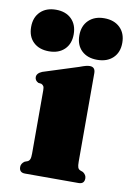

<svg xmlns="http://www.w3.org/2000/svg" viewBox="-114 -704 517 753"><g transform="rotate(10 144.5 -327.0)"><path d="M238.5 -435V-82.5Q238.5 -66.5 241 -59.8Q243.5 -53 250 -50L262 -45.5Q275.5 -36 275.5 -22.5Q275.5 0 252.5 0H39Q16 0 16 -22.5Q16 -36 29.5 -45.5L41.5 -50Q47.5 -53 50.2 -59.8Q53 -66.5 53 -82.5V-333.5Q53 -345.5 50.2 -350.2Q47.5 -355 41 -358L29 -359.5Q15 -366.5 15 -380Q15 -395.5 36.5 -404.5L176 -449Q192 -455 200.5 -457.2Q209 -459.5 216.5 -459.5Q238.5 -459.5 238.5 -435ZM48 -488.5Q9 -488.5 -14 -510.5Q-37 -532.5 -37 -571Q-37 -609 -14 -631.5Q9 -654 48 -654Q87 -654 109.8 -631.5Q132.5 -609 132.5 -571Q132.5 -533 109.8 -510.8Q87 -488.5 48 -488.5ZM240 -488.5Q201 -488.5 178 -510.5Q155 -532.5 155 -571Q155 -609 178.2 -631.5Q201.5 -654 240 -654Q279.5 -654 302.8 -631.5Q326 -609 326 -571Q326 -533 302.8 -510.8Q279.5 -488.5 240 -488.5Z"/></g></svg>

Font: Fraunces 144pt S050 Black
Style: Regular
Weight: 900
Version: Version 1.000; ttfautohint (v1.8.3)